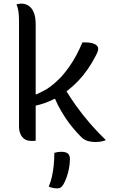

<svg xmlns="http://www.w3.org/2000/svg" viewBox="-20 -774 640 1060"><path d="M177 3Q173 3 169 3.5Q165 4 162 4H154Q130 4 115 -6.5Q100 -17 92.5 -35Q85 -53 85 -75V-658Q85 -689 82 -710Q79 -731 71 -750Q76 -751 80.5 -752Q85 -753 90 -753.5Q95 -754 99 -754Q119 -754 137 -743Q155 -732 166 -706.5Q177 -681 177 -638V-254L181 -253Q201 -262 220 -272Q239 -282 256 -294.5Q273 -307 289 -321.5Q305 -336 320 -352Q343 -378 363 -406.5Q383 -435 401 -468.5Q419 -502 435 -540H450Q474 -540 490 -535.5Q506 -531 514 -523Q522 -515 522 -505Q522 -498 519 -489Q516 -480 508 -465Q488 -426 464 -391.5Q440 -357 412.5 -328Q385 -299 354 -275Q351 -273 347 -270Q371 -231 398 -193Q435 -141 477 -92.5Q519 -44 564 -1Q558 3 549 5Q540 7 530.5 8.5Q521 10 510 10Q482 10 462 3.5Q442 -3 427 -19Q415 -31 404 -43Q393 -55 382.5 -68Q372 -81 361.5 -94.5Q351 -108 342 -122Q329 -142 318.5 -160Q308 -178 299.5 -194.5Q291 -211 284 -228H280Q253 -214 224 -204Q201 -196 177 -191ZM280 70Q289 67 298 65.5Q307 64 318 64Q343 64 354.5 73.5Q366 83 366 104Q366 128 361 155Q356 182 347.5 205.5Q339 229 330 244Q323 256 315.5 261Q308 266 297 266Q283 266 271.5 263.5Q260 261 249 256Q260 231 266.5 202Q273 173 276.5 140Q280 107 280 70Z"/></svg>

Font: Code D Ace
Style: Regular
Weight: 400
Version: Version 1.085; ttfautohint (v1.8.4.7-5d5b);Nerd Fonts 3.0.2